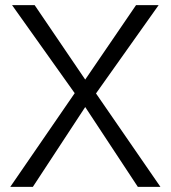

<svg xmlns="http://www.w3.org/2000/svg" viewBox="-20 -728 665 748"><path d="M108 0 312 -311 517 0H605L354 -364L598 -708H510L312 -418L115 -708H27L271 -365L20 0Z"/></svg>

Font: UULA Sans
Style: Regular
Weight: 400
Designer: Mohamed Gaber, Laura Garcia Mut
Foundry: Kief Type Foundry
Version: Version 3.006;hotconv 1.0.109;makeotfexe 2.5.65596